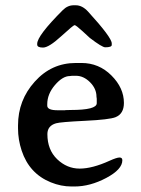

<svg xmlns="http://www.w3.org/2000/svg" viewBox="-20 -695 527 718"><path d="M341.8 -309.1V-325.7Q340.8 -330.6 340.8 -333.5Q340.8 -363.3 316.7 -387.5Q292.5 -411.6 264.2 -411.6H249.5Q243.7 -410.6 241.2 -410.6Q214.4 -410.6 185.5 -377Q156.7 -343.3 156.7 -305.2V-299.8Q156.7 -282.7 195.3 -282.7H222.7L225.1 -283.2L244.6 -283.7Q341.8 -283.7 341.8 -309.1ZM258.3 2.4H247.6Q208 2.4 169.9 -13.2Q89.4 -45.9 61 -131.8Q47.4 -172.9 47.4 -214.8V-226.1Q47.4 -320.3 109.9 -389.6Q172.4 -459.5 263.7 -459.5H284.7Q350.1 -459.5 396.7 -412.8Q443.4 -366.2 443.4 -310.1Q443.4 -269.5 412.1 -256.8Q389.2 -247.6 297.6 -243.2Q206.1 -238.8 189.5 -233.9Q157.2 -224.6 157.2 -193.4Q157.2 -134.8 193.8 -99.6Q230.5 -64.5 277.8 -64.5Q325.2 -64.5 389.6 -93.8Q416.5 -106 427 -106Q437.5 -106 437.5 -95.7Q437.5 -61.5 377.2 -29.5Q316.9 2.4 258.3 2.4ZM397.9 -532.7V-526.9Q397.9 -518.1 373.5 -518.1Q361.8 -518.1 315.9 -553.2Q314.5 -554.7 289.1 -577.9Q263.7 -601.1 259 -601.1Q254.4 -601.1 208.5 -559.1Q162.6 -517.1 140.9 -517.1Q119.1 -517.1 119.1 -528.3V-531.2Q119.1 -561.5 214.8 -657.2Q232.9 -675.3 255.4 -675.3H263.2Q287.6 -675.3 309.1 -651.9Q397.9 -554.7 397.9 -532.7Z"/></svg>

Font: Averia Serif
Style: Regular
Weight: 500
Version: Version 1.0